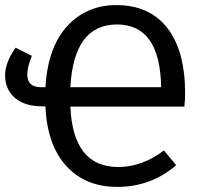

<svg xmlns="http://www.w3.org/2000/svg" viewBox="-20 -721 791 753"><path d="M706 -354Q706 -330 703 -303H256Q266 -66 444 -66Q537 -66 623 -131L671 -73Q572 12 440 12Q315 12 240 -70Q165 -152 158 -304H146Q76 -304 38 -337.5Q0 -371 0 -426Q0 -475 41 -534L105 -502Q87 -458 87 -429Q87 -379 141 -379H158Q168 -537 244 -619Q320 -701 436 -701Q566 -701 636 -611.5Q706 -522 706 -354ZM256 -379H612Q608 -625 439 -625Q269 -625 256 -379Z"/></svg>

Font: Fira Sans
Style: Regular
Weight: 400
Designer: Carrois Corporate & Edenspiekermann AG
Foundry: Carrois Corporate GbR & Edenspiekermann AG
Version: Version 4.106;PS 004.106;hotconv 1.0.70;makeotf.lib2.5.58329